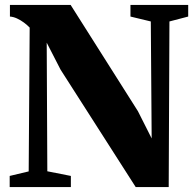

<svg xmlns="http://www.w3.org/2000/svg" viewBox="-20 -763 796 783"><path d="M19.5 0V-45.5L97 -64L101 -650.5Q91 -661 77.5 -671Q64 -681 49.2 -687.8Q34.5 -694.5 20.5 -695.5V-743H268L542.5 -309.5L598.5 -198.5L595 -675.5L512 -695.5V-743H747.5V-695.5L671 -675.5L668 0H533.5L227 -479L170.5 -589L173 -64.5L269 -45.5V0Z"/></svg>

Font: Merriweather 72pt Black
Style: Regular
Weight: 900
Version: Version 2.100